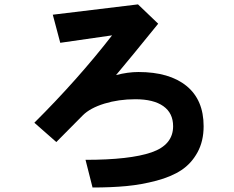

<svg xmlns="http://www.w3.org/2000/svg" viewBox="-20 -791 1040 854"><path d="M132.8 -245.1Q326.2 -437.5 478.5 -633.8L248 -600.6L214.8 -725.6L593.8 -771.5L683.6 -685.5Q563.5 -537.1 496.1 -457Q548.8 -470.7 595.7 -470.7Q733.4 -470.7 809.6 -408.7Q885.7 -346.7 885.7 -229.5Q885.7 -163.1 858.4 -113.3Q831.1 -63.5 786.6 -34.2Q742.2 -4.9 675.8 12.7Q609.4 30.3 542.5 36.6Q475.6 43 391.6 43L360.4 -80.1Q557.6 -80.1 653.8 -113.3Q750 -146.5 750 -229.5Q750 -288.1 706.5 -318.8Q663.1 -349.6 582 -349.6Q507.8 -349.6 444.3 -330.1Q380.9 -310.5 348.6 -278.3L230.5 -159.2Z"/></svg>

Font: Gothic A1 ExtraBold
Style: Regular
Weight: 800
Designer: HanYang I&C Co.,Ltd.
Foundry: HanYang I&C Co.,Ltd.
Version: Version 2.50